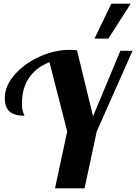

<svg xmlns="http://www.w3.org/2000/svg" viewBox="-20 -1020 738 1040"><path d="M583 -1000H688L567 -811H492ZM344 -308 248 -683Q177 -656 138 -599.5Q99 -543 99 -461Q99 -424 106 -409.5Q113 -395 113 -393Q59 -393 32.5 -415.5Q6 -438 6 -490Q6 -554 58.5 -614.5Q111 -675 193 -712.5Q275 -750 357 -750Q371 -750 397 -748L484 -390L632 -745H698L504 -308L438 0H278Z"/></svg>

Font: Lobster
Style: Regular
Weight: 400
Designer: Impallari Type
Foundry: Impallari Type
Version: Version 2.100